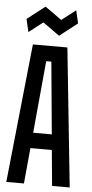

<svg xmlns="http://www.w3.org/2000/svg" viewBox="-60 -930 460 965"><g transform="rotate(5 170.0 -447.5)"><path d="M10 0 83 -700H257L330 0H241L224 -180H116L99 0ZM123 -258H217L183 -622H157ZM55 -760 40 -825 130 -895 214 -835 285 -890 300 -825 210 -755 126 -815Z"/></g></svg>

Font: Tektur Condensed
Style: Regular
Weight: 400
Width: 3
Designer: Adam Jagosz
Foundry: Adam Jagosz
Version: Version 1.005;gftools[0.9.30]